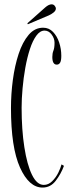

<svg xmlns="http://www.w3.org/2000/svg" viewBox="-20 -836 326 866"><path d="M172 10Q111 10 70.2 -80.5Q29.5 -171 29.5 -349Q29.5 -412 38 -475.8Q46.5 -539.5 64 -592.8Q81.5 -646 109 -678.5Q136.5 -711 174.5 -711Q201 -711 219.2 -692Q237.5 -673 247 -644Q256.5 -615 256.5 -584.5Q256.5 -562.5 251.2 -553.5Q246 -544.5 236 -544.5Q216 -544.5 216 -579Q216 -595.5 221 -607.8Q226 -620 226 -643.5Q226 -662.5 213 -680.2Q200 -698 181 -698Q160.5 -698 143.8 -675Q127 -652 114.8 -614.2Q102.5 -576.5 94.2 -530.5Q86 -484.5 81.8 -437.5Q77.5 -390.5 77.5 -350Q77.5 -251 89.8 -172.2Q102 -93.5 124.2 -47.8Q146.5 -2 177.5 -2Q198.5 -2 215.2 -18.5Q232 -35 242.8 -56.8Q253.5 -78.5 257.5 -94.5L268.5 -88Q255 -51.5 231.5 -20.8Q208 10 172 10ZM105.5 -726.5 103.5 -731 184 -802.5Q200 -816.5 213 -816.5Q224 -816.5 229.5 -805.5Q232 -802 232 -797.5Q232 -788 221.8 -779.8Q211.5 -771.5 200 -766.5Z"/></svg>

Font: Imbue 100pt ExtraLight
Style: Regular
Weight: 200
Designer: Tyler Finck
Foundry: Etcetera Type Company
Version: Version 1.102; ttfautohint (v1.8.3)